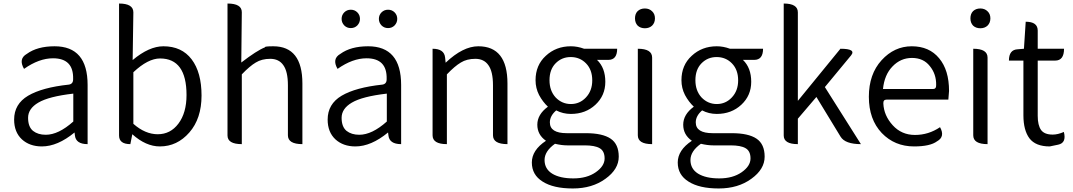

<svg xmlns="http://www.w3.org/2000/svg" viewBox="-20 -816 6073 1087"><path d="M217 13Q148 13 104 -27Q60 -68 60 -139Q60 -227 139 -274Q219 -321 370 -337Q395 -341 394 -369Q397 -486 280 -486Q201 -486 116 -426Q83 -483 132 -511Q191 -554 289 -554Q476 -554 476 -335V0Q409 0 404 -50L402 -66Q306 13 217 13ZM239 -53Q311 -53 395 -128V-286Q256 -270 197 -235Q139 -201 139 -149Q139 -98 167 -75Q195 -53 239 -53Z M885 13Q806 13 729 -56L718 0Q654 0 654 -49V-796Q735 -796 735 -746L731 -476Q824 -554 905 -554Q1009 -554 1065 -480Q1121 -406 1121 -275Q1121 -145 1052 -66Q983 13 885 13ZM735 -115Q802 -56 873 -56Q945 -56 990 -116Q1036 -177 1036 -278Q1036 -485 886 -485Q818 -485 735 -407Z M1349 0Q1268 0 1268 -49V-796Q1349 -796 1349 -747L1346 -462Q1434 -530 1480 -548Q1476 -554 1527 -554Q1692 -554 1692 -343V0Q1610 0 1610 -50V-333Q1610 -411 1584 -447Q1559 -483 1510 -483Q1462 -483 1428 -462Q1394 -442 1349 -395V0Z M1992 13Q1923 13 1879 -27Q1835 -68 1835 -139Q1835 -227 1914 -274Q1994 -321 2145 -337Q2170 -341 2169 -369Q2172 -486 2055 -486Q1976 -486 1891 -426Q1858 -483 1907 -511Q1966 -554 2064 -554Q2251 -554 2251 -335V0Q2184 0 2179 -50L2177 -66Q2081 13 1992 13ZM2014 -53Q2086 -53 2170 -128V-286Q2031 -270 1972 -235Q1914 -201 1914 -149Q1914 -98 1942 -75Q1970 -53 2014 -53ZM1929 -672Q1914 -688 1914 -709Q1914 -731 1929 -746Q1944 -761 1966 -761Q1988 -761 2003 -746Q2018 -731 2018 -709Q2018 -688 2003 -672Q1988 -657 1966 -657Q1944 -657 1929 -672ZM2140 -672Q2125 -688 2125 -709Q2125 -731 2140 -746Q2155 -761 2177 -761Q2199 -761 2214 -746Q2229 -731 2229 -709Q2229 -688 2214 -672Q2199 -657 2177 -657Q2155 -657 2140 -672Z M2510 0Q2429 0 2429 -50V-540Q2495 -540 2500 -490L2503 -461Q2601 -554 2688 -554Q2853 -554 2853 -343V0Q2771 0 2771 -50V-333Q2771 -411 2745 -447Q2720 -483 2671 -483Q2623 -483 2589 -462Q2555 -442 2510 -395V0Z M3408 196Q3333 251 3223 251Q3113 251 3052 212Q2991 174 2991 104Q2991 34 3071 -19Q3022 -53 3022 -110Q3022 -168 3082 -212Q3053 -239 3032 -278Q3012 -317 3012 -362Q3012 -447 3070 -500Q3128 -554 3212 -554Q3249 -554 3287 -540H3474Q3474 -477 3424 -477H3360Q3407 -432 3407 -353Q3407 -275 3351 -223Q3295 -171 3212 -171Q3167 -171 3129 -191Q3093 -160 3093 -123Q3093 -62 3189 -62H3297Q3391 -62 3437 -31Q3483 0 3483 71Q3483 142 3408 196ZM3297 -264Q3333 -302 3333 -361Q3333 -421 3298 -457Q3263 -493 3211 -493Q3160 -493 3125 -457Q3091 -422 3091 -362Q3091 -302 3126 -264Q3162 -227 3212 -227Q3262 -227 3297 -264ZM3106 167Q3150 194 3226 194Q3303 194 3353 159Q3403 124 3403 81Q3403 39 3375 23Q3348 7 3290 7H3191Q3160 7 3122 -2Q3063 40 3063 90Q3063 140 3106 167Z M3672 0Q3591 0 3591 -50V-540Q3672 -540 3672 -490V0ZM3672 -671Q3656 -656 3631 -656Q3606 -656 3590 -671Q3575 -687 3575 -712Q3575 -738 3590 -753Q3606 -768 3631 -768Q3656 -768 3672 -752Q3688 -737 3688 -712Q3688 -687 3672 -671Z M4234 196Q4159 251 4049 251Q3939 251 3878 212Q3817 174 3817 104Q3817 34 3897 -19Q3848 -53 3848 -110Q3848 -168 3908 -212Q3879 -239 3858 -278Q3838 -317 3838 -362Q3838 -447 3896 -500Q3954 -554 4038 -554Q4075 -554 4113 -540H4300Q4300 -477 4250 -477H4186Q4233 -432 4233 -353Q4233 -275 4177 -223Q4121 -171 4038 -171Q3993 -171 3955 -191Q3919 -160 3919 -123Q3919 -62 4015 -62H4123Q4217 -62 4263 -31Q4309 0 4309 71Q4309 142 4234 196ZM4123 -264Q4159 -302 4159 -361Q4159 -421 4124 -457Q4089 -493 4037 -493Q3986 -493 3951 -457Q3917 -422 3917 -362Q3917 -302 3952 -264Q3988 -227 4038 -227Q4088 -227 4123 -264ZM3932 167Q3976 194 4052 194Q4129 194 4179 159Q4229 124 4229 81Q4229 39 4201 23Q4174 7 4116 7H4017Q3986 7 3948 -2Q3889 40 3889 90Q3889 140 3932 167Z M4497 0Q4417 0 4417 -49V-796Q4497 -796 4497 -746V-245L4738 -540Q4829 -540 4798 -502L4650 -323L4854 0Q4765 0 4739 -42L4602 -267L4497 -144V0Z M5155 13Q5045 13 4972 -63Q4899 -140 4899 -268Q4899 -396 4971 -475Q5043 -554 5142 -554Q5241 -554 5297 -486Q5353 -419 5353 -301L5349 -252H4999Q4980 -252 4981 -230Q4984 -162 5034 -107Q5084 -52 5160 -52Q5237 -52 5302 -96Q5332 -42 5285 -16Q5246 13 5155 13ZM4979 -312H5262Q5281 -312 5280 -335Q5281 -397 5244 -442Q5208 -488 5143 -488Q5079 -488 5033 -440Q4987 -393 4979 -312Z M5571 0Q5490 0 5490 -50V-540Q5571 -540 5571 -490V0ZM5571 -671Q5555 -656 5530 -656Q5505 -656 5489 -671Q5474 -687 5474 -712Q5474 -738 5489 -753Q5505 -768 5530 -768Q5555 -768 5571 -752Q5587 -737 5587 -712Q5587 -687 5571 -671Z M5923 13Q5843 13 5808 -33Q5774 -79 5774 -163V-473H5692Q5692 -535 5742 -537L5777 -540L5787 -693Q5855 -693 5855 -643V-540H6004Q6004 -473 5954 -473H5855V-160Q5855 -107 5874 -80Q5893 -54 5940 -54Q5969 -54 6003 -69Q6019 -7 5971 3Z"/></svg>

Font: Swei Half Moon CJK TC
Style: DemiLight
Weight: 350
Version: Version 2.125